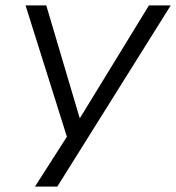

<svg xmlns="http://www.w3.org/2000/svg" viewBox="-20 -514 655 714"><path d="M110 180 238 -20 239 27 75 -494H152L276 -76H278L534 -494H615L193 180Z"/></svg>

Font: Nunito Sans 7pt SemiExpanded Light
Style: Italic
Weight: 300
Width: 6
Italic angle: -9°
Designer: Vernon Adams
Foundry: Vernon Adams
Version: Version 3.101;gftools[0.9.27]